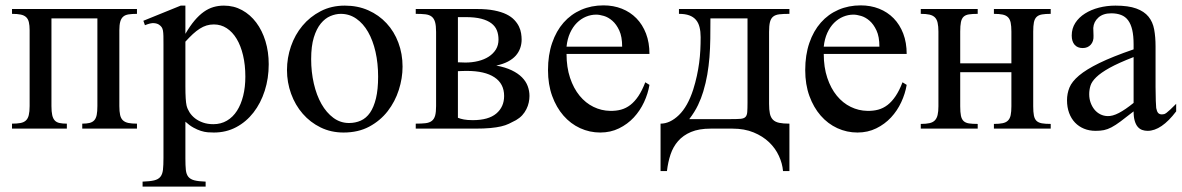

<svg xmlns="http://www.w3.org/2000/svg" viewBox="-20 -481 4419 718"><path d="M287.6 0V-18.6Q303.7 -18.6 314.7 -21.2Q325.7 -23.9 332.3 -31Q338.9 -38.1 341.6 -51Q344.2 -64 344.2 -84.5V-412.1H172.4V-84.5Q172.4 -63.5 175.3 -50.5Q178.2 -37.6 184.8 -30.5Q191.4 -23.4 202.6 -21Q213.9 -18.6 230 -18.6V0H24.9V-18.6Q43.9 -18.6 56.6 -21Q69.3 -23.4 76.9 -30.5Q84.5 -37.6 87.6 -50.5Q90.8 -63.5 90.8 -84.5V-367.7Q90.8 -386.2 87.9 -398.2Q85 -410.2 77.6 -417Q70.3 -423.8 57.6 -426.5Q44.9 -429.2 24.9 -429.2V-447.3H492.2V-429.2Q473.6 -429.2 460.9 -427.2Q448.2 -425.3 440.7 -418.7Q433.1 -412.1 429.7 -399.9Q426.3 -387.7 426.3 -367.7V-84.5Q426.3 -64 429.2 -51Q432.1 -38.1 439.7 -31Q447.3 -23.9 460 -21.2Q472.7 -18.6 492.2 -18.6V0Z M897.5 -194.3Q897.5 -238.3 888.9 -274.2Q880.4 -310.1 865 -335.7Q849.6 -361.3 827.9 -375.5Q806.2 -389.6 779.8 -389.6Q765.1 -389.6 752.4 -385.7Q739.7 -381.8 727.1 -373.8Q714.4 -365.7 701.4 -353.8Q688.5 -341.8 673.3 -325.2V-157.7Q673.3 -105.5 677.7 -86.4Q680.7 -73.7 688.7 -61Q696.8 -48.3 709.2 -38.6Q721.7 -28.8 739 -22.7Q756.3 -16.6 777.8 -16.6Q806.2 -16.6 828.6 -29.8Q851.1 -43 866.2 -66.7Q881.3 -90.3 889.4 -122.8Q897.5 -155.3 897.5 -194.3ZM984.9 -240.7Q984.9 -188 970 -141.6Q955.1 -95.2 928 -60.3Q900.9 -25.4 863.3 -5.4Q825.7 14.6 779.8 14.6Q769 14.6 756.8 13.7Q744.6 12.7 731.4 8.5Q718.3 4.4 703.6 -3.7Q689 -11.7 673.3 -25.9V111.8Q673.3 138.2 675 154.5Q676.8 170.9 684.3 180.2Q691.9 189.5 707 193.4Q722.2 197.3 749 198.2V216.8H513.2V198.2Q540.5 197.3 556.2 193.6Q571.8 189.9 579.6 180.4Q587.4 170.9 589.4 154.1Q591.3 137.2 591.3 109.4V-315.9Q591.3 -334 591.1 -346.2Q590.8 -358.4 589.4 -366.5Q587.9 -374.5 584.5 -379.4Q581.1 -384.3 574.7 -388.7Q567.4 -393.6 555.4 -394.5Q543.5 -395.5 522 -386.7L516.1 -403.3L655.8 -460H673.3V-354.5Q690.4 -383.8 707.5 -404.1Q724.6 -424.3 742.2 -436.8Q759.8 -449.2 778.3 -454.6Q796.9 -460 817.4 -460Q854.5 -460 885.3 -443.1Q916 -426.3 938.2 -396.7Q960.4 -367.2 972.7 -327.1Q984.9 -287.1 984.9 -240.7Z M1394 -194.3Q1394 -244.1 1384.3 -287.1Q1374.5 -330.1 1356.4 -361.6Q1338.4 -393.1 1312.5 -411.1Q1286.6 -429.2 1254.4 -429.2Q1235.4 -429.2 1215.6 -420.9Q1195.8 -412.6 1179.7 -393.1Q1163.6 -373.5 1153.6 -341.1Q1143.6 -308.6 1143.6 -259.8Q1143.6 -211.9 1153.6 -168.5Q1163.6 -125 1182.1 -92.3Q1200.7 -59.6 1226.8 -40.3Q1252.9 -21 1285.2 -21Q1309.1 -21 1329.3 -30Q1349.6 -39.1 1363.8 -59.6Q1377.9 -80.1 1386 -113.3Q1394 -146.5 1394 -194.3ZM1485.4 -231.9Q1485.4 -188.5 1471.4 -144.8Q1457.5 -101.1 1429.9 -65.4Q1402.3 -29.8 1361.1 -7.6Q1319.8 14.6 1264.6 14.6Q1217.8 14.6 1179 -4.4Q1140.1 -23.4 1112.1 -55.7Q1084 -87.9 1068.6 -130.4Q1053.2 -172.9 1053.2 -219.2Q1053.2 -264.6 1068.1 -307.9Q1083 -351.1 1111.1 -384.8Q1139.2 -418.5 1179.2 -439.2Q1219.2 -460 1269.5 -460Q1317.9 -460 1357.4 -442.4Q1397 -424.8 1425.5 -394Q1454.1 -363.3 1469.7 -321.5Q1485.4 -279.8 1485.4 -231.9Z M1844.2 -333Q1844.2 -352.1 1838.1 -367.4Q1832 -382.8 1817.6 -393.8Q1803.2 -404.8 1779.8 -410.9Q1756.3 -417 1721.2 -417H1692.4V-248L1720.2 -247.1Q1745.6 -247.1 1768.3 -252.7Q1791 -258.3 1807.9 -269.3Q1824.7 -280.3 1834.5 -296.1Q1844.2 -312 1844.2 -333ZM1865.2 -122.1Q1865.2 -168 1829.1 -191.9Q1793 -215.8 1726.1 -215.8Q1720.2 -215.8 1714.4 -215.6Q1708.5 -215.3 1703.6 -215.3Q1698.2 -214.8 1692.4 -214.8V-40.5Q1702.1 -36.6 1714.8 -34.2Q1727.5 -31.7 1748 -31.7Q1806.6 -31.7 1835.9 -56.4Q1865.2 -81.1 1865.2 -122.1ZM1960 -122.1Q1960 -110.4 1957.3 -97.7Q1954.6 -85 1948.5 -72.8Q1942.4 -60.5 1932.9 -50Q1923.3 -39.6 1909.7 -31.7Q1896 -24.4 1883.3 -18.3Q1870.6 -12.2 1853.8 -8.3Q1836.9 -4.4 1813.7 -2.2Q1790.5 0 1756.8 0H1534.7V-18.6Q1556.6 -18.6 1571.3 -20.3Q1585.9 -22 1594.7 -28.8Q1603.5 -35.6 1607.2 -48.6Q1610.8 -61.5 1610.8 -84.5V-361.8Q1610.8 -385.3 1606.9 -398.7Q1603 -412.1 1594.2 -418.9Q1585.4 -425.8 1570.8 -427.5Q1556.2 -429.2 1534.7 -429.2V-447.3H1764.2Q1801.3 -447.3 1828.4 -441.9Q1855.5 -436.5 1873.8 -427.5Q1892.1 -418.5 1903.3 -406.5Q1914.6 -394.5 1920.7 -381.8Q1926.8 -369.1 1928.7 -356.4Q1930.7 -343.8 1930.7 -333Q1930.7 -316.4 1925.3 -301Q1919.9 -285.6 1908.7 -272.9Q1897.5 -260.3 1879.4 -250.7Q1861.3 -241.2 1835.9 -235.8Q1870.1 -229.5 1893.8 -218Q1917.5 -206.5 1932.1 -191.7Q1946.8 -176.8 1953.4 -158.9Q1960 -141.1 1960 -122.1Z M2306.6 -306.6Q2306.6 -343.8 2295.9 -366.9Q2285.2 -390.1 2270 -403.3Q2254.9 -416.5 2238.3 -421.4Q2221.7 -426.3 2209.5 -426.3Q2189.9 -426.3 2171.1 -418.5Q2152.3 -410.6 2137.2 -395.5Q2122.1 -380.4 2111.8 -357.9Q2101.6 -335.4 2098.6 -306.6ZM2408.7 -163.6Q2403.3 -130.9 2388.4 -98.9Q2373.5 -66.9 2350.1 -41.7Q2326.7 -16.6 2294.9 -1Q2263.2 14.6 2224.6 14.6Q2185.1 14.6 2149.4 -1.7Q2113.8 -18.1 2087.2 -48.6Q2060.5 -79.1 2044.9 -122.1Q2029.3 -165 2029.3 -218.8Q2029.3 -275.4 2044.7 -320.3Q2060.1 -365.2 2087.6 -396.5Q2115.2 -427.7 2153.3 -444.3Q2191.4 -460.9 2236.8 -460.9Q2273.9 -460.9 2305.4 -448.5Q2336.9 -436 2359.9 -412.6Q2382.8 -389.2 2395.8 -355.5Q2408.7 -321.8 2408.7 -279.3H2098.6Q2098.6 -229.5 2111.8 -189.9Q2125 -150.4 2147.5 -123Q2169.9 -95.7 2199.5 -81.3Q2229 -66.9 2261.7 -66.4Q2283.7 -65.9 2302.5 -71Q2321.3 -76.2 2337.4 -88.6Q2353.5 -101.1 2367.4 -121.8Q2381.3 -142.6 2393.1 -173.3Z M2775.4 -412.1H2636.7Q2636.7 -371.6 2636.2 -335.9Q2635.7 -300.3 2633.1 -267.1Q2630.4 -233.9 2625 -202.4Q2619.6 -170.9 2609.9 -138.7Q2602.5 -113.8 2590.3 -88.1Q2578.1 -62.5 2557.6 -35.6H2712.9Q2736.3 -35.6 2749 -36.6Q2761.7 -37.6 2767.6 -43.5Q2773.4 -49.3 2774.4 -62Q2775.4 -74.7 2775.4 -98.1ZM2908.2 158.7Q2905.8 130.4 2892.8 102.1Q2879.9 73.7 2856.2 51Q2832.5 28.3 2798.3 14.2Q2764.2 0 2719.2 0H2637.7Q2593.8 0 2564.2 12.5Q2534.7 24.9 2515.9 46.4Q2497.1 67.9 2487.5 96.7Q2478 125.5 2474.1 158.7H2450.2V-18.6Q2485.4 -18.6 2518.6 -50.5Q2551.8 -82.5 2572.3 -146Q2580.6 -172.4 2585.9 -197Q2591.3 -221.7 2594.5 -245.6Q2597.7 -269.5 2598.9 -293.2Q2600.1 -316.9 2600.1 -341.8Q2600.1 -363.3 2595.9 -379.6Q2591.8 -396 2582.3 -407Q2572.8 -418 2557.4 -423.6Q2542 -429.2 2519 -429.2V-447.3H2932.1V-429.2Q2909.2 -429.2 2894.5 -427.5Q2879.9 -425.8 2871.3 -418.9Q2862.8 -412.1 2859.4 -398.7Q2856 -385.3 2856 -361.8V-92.8Q2856 -70.3 2859.1 -55.9Q2862.3 -41.5 2870.6 -33.2Q2878.9 -24.9 2893.8 -21.7Q2908.7 -18.6 2932.1 -18.6V158.7Z M3268.6 -306.6Q3268.6 -343.8 3257.8 -366.9Q3247.1 -390.1 3231.9 -403.3Q3216.8 -416.5 3200.2 -421.4Q3183.6 -426.3 3171.4 -426.3Q3151.9 -426.3 3133.1 -418.5Q3114.3 -410.6 3099.1 -395.5Q3084 -380.4 3073.7 -357.9Q3063.5 -335.4 3060.5 -306.6ZM3370.6 -163.6Q3365.2 -130.9 3350.3 -98.9Q3335.4 -66.9 3312 -41.7Q3288.6 -16.6 3256.8 -1Q3225.1 14.6 3186.5 14.6Q3147 14.6 3111.3 -1.7Q3075.7 -18.1 3049.1 -48.6Q3022.5 -79.1 3006.8 -122.1Q2991.2 -165 2991.2 -218.8Q2991.2 -275.4 3006.6 -320.3Q3022 -365.2 3049.6 -396.5Q3077.1 -427.7 3115.2 -444.3Q3153.3 -460.9 3198.7 -460.9Q3235.8 -460.9 3267.3 -448.5Q3298.8 -436 3321.8 -412.6Q3344.7 -389.2 3357.7 -355.5Q3370.6 -321.8 3370.6 -279.3H3060.5Q3060.5 -229.5 3073.7 -189.9Q3086.9 -150.4 3109.4 -123Q3131.8 -95.7 3161.4 -81.3Q3190.9 -66.9 3223.6 -66.4Q3245.6 -65.9 3264.4 -71Q3283.2 -76.2 3299.3 -88.6Q3315.4 -101.1 3329.3 -121.8Q3343.3 -142.6 3355 -173.3Z M3696.8 0V-17.6Q3716.8 -17.6 3729.5 -20.3Q3742.2 -22.9 3749.5 -30.3Q3756.8 -37.6 3759.5 -50.5Q3762.2 -63.5 3762.2 -83.5V-210.9H3570.8V-83.5Q3570.8 -61 3573.5 -48.1Q3576.2 -35.2 3583.5 -28.3Q3590.8 -21.5 3603.5 -19.5Q3616.2 -17.6 3636.2 -17.6V0H3423.3V-17.6Q3443.4 -17.6 3456.1 -20.5Q3468.8 -23.4 3476.1 -31Q3483.4 -38.6 3486.3 -51.3Q3489.3 -64 3489.3 -83.5V-362.8Q3489.3 -382.8 3486.3 -395.8Q3483.4 -408.7 3476.1 -416Q3468.8 -423.3 3456.1 -426.3Q3443.4 -429.2 3423.3 -429.2V-447.3H3636.2V-429.2Q3616.2 -429.2 3603.5 -427.2Q3590.8 -425.3 3583.5 -418.5Q3576.2 -411.6 3573.5 -398.4Q3570.8 -385.3 3570.8 -362.8V-244.1H3762.2V-362.8Q3762.2 -383.3 3759.5 -396.2Q3756.8 -409.2 3749.5 -416.5Q3742.2 -423.8 3729.5 -426.5Q3716.8 -429.2 3696.8 -429.2V-447.3H3909.2V-429.2Q3889.2 -429.2 3876.5 -427Q3863.8 -424.8 3856.4 -417.7Q3849.1 -410.6 3846.4 -397.5Q3843.8 -384.3 3843.8 -362.8V-83.5Q3843.8 -62 3846.4 -48.8Q3849.1 -35.6 3856.4 -28.8Q3863.8 -22 3876.5 -19.8Q3889.2 -17.6 3909.2 -17.6V0Z M4219.2 -267.6Q4162.6 -245.6 4129.6 -227.3Q4096.7 -209 4079.6 -192.4Q4062.5 -175.8 4057.9 -160.4Q4053.2 -145 4053.2 -128.9Q4053.2 -111.3 4058.6 -96.7Q4064 -82 4073 -71Q4082 -60.1 4094.5 -53.7Q4106.9 -47.4 4121.1 -46.9Q4140.1 -45.9 4164.3 -58.6Q4188.5 -71.3 4219.2 -96.2ZM4378.4 -64.5Q4323.2 8.3 4271.5 8.3Q4260.7 8.3 4251.2 4.9Q4241.7 1.5 4234.6 -6.8Q4227.5 -15.1 4223.4 -29.1Q4219.2 -43 4219.2 -64.5Q4189.9 -41.5 4170.7 -27.1Q4151.4 -12.7 4136.5 -4.9Q4121.6 2.9 4108.2 5.6Q4094.7 8.3 4077.1 8.3Q4053.2 8.3 4033.7 0.2Q4014.2 -7.8 4000 -22.7Q3985.8 -37.6 3978 -58.8Q3970.2 -80.1 3970.2 -106Q3970.2 -130.9 3979.2 -153.3Q3988.3 -175.8 4015.1 -198.5Q4042 -221.2 4090.8 -245.1Q4139.6 -269 4219.2 -296.4V-314.9Q4219.2 -347.2 4214.1 -369.1Q4209 -391.1 4198.7 -405Q4188.5 -418.9 4172.6 -425Q4156.7 -431.2 4135.7 -431.2Q4105 -431.2 4087.4 -415.3Q4069.8 -399.4 4068.4 -376.5L4069.3 -347.2Q4070.3 -326.2 4058.8 -313.7Q4047.4 -301.3 4028.8 -301.3Q4009.3 -301.3 3998.5 -313.7Q3987.8 -326.2 3987.8 -348.1Q3987.8 -374.5 4001.2 -395.3Q4014.6 -416 4037.4 -430.4Q4060.1 -444.8 4089.6 -452.4Q4119.1 -460 4151.4 -460Q4199.7 -460 4229.2 -449.2Q4258.8 -438.5 4274.9 -418.7Q4291 -398.9 4296.1 -370.8Q4301.3 -342.8 4301.3 -307.6V-155.3Q4301.3 -124 4302.2 -104Q4303.2 -84 4303.7 -77.1Q4306.2 -64 4311 -58.6Q4315.9 -53.2 4325.2 -53.2Q4329.6 -53.2 4333.3 -54.2Q4336.9 -55.2 4342.5 -59.3Q4348.1 -63.5 4356.4 -71.3Q4364.7 -79.1 4378.4 -92.8Z"/></svg>

Font: Doulos SIL CyrE
Style: Regular
Weight: 400
Designer: Walt Agee, Victor Gaultney, Peter Martin, Debbi Hosken, Becca Hirsbrunner
Foundry: SIL International
Version: Version 5.000